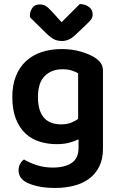

<svg xmlns="http://www.w3.org/2000/svg" viewBox="-20 -731 592 951"><path d="M369 -41Q349 -31 322.5 -24Q296 -17 261 -17Q216 -17 176 -29.5Q136 -42 106 -70Q76 -98 58.5 -142.5Q41 -187 41 -251Q41 -309 58.5 -353.5Q76 -398 108.5 -428Q141 -458 186 -473Q231 -488 286 -488Q338 -488 381.5 -475Q425 -462 451 -445Q469 -433 479.5 -418Q490 -403 490 -380V6Q490 57 471.5 94Q453 131 421 154.5Q389 178 346 189Q303 200 253 200Q201 200 162.5 190.5Q124 181 105 169Q72 148 72 113Q72 94 80 80Q88 66 99 59Q125 75 162 87Q199 99 241 99Q301 99 335 76Q369 53 369 2ZM282 -115Q311 -115 331.5 -123Q352 -131 367 -142V-368Q353 -376 334.5 -382Q316 -388 290 -388Q235 -388 201.5 -354.5Q168 -321 168 -251Q168 -213 176.5 -187Q185 -161 200.5 -145Q216 -129 237 -122Q258 -115 282 -115ZM285 -621 375 -711Q404 -710 421.5 -696Q439 -682 439 -660Q439 -644 429.5 -632.5Q420 -621 402 -604L349 -554Q320 -528 287 -528Q266 -528 249.5 -535.5Q233 -543 208 -567L129 -645Q128 -649 128 -654Q128 -674 140 -691.5Q152 -709 177 -709Q193 -709 205.5 -702Q218 -695 238 -673Z"/></svg>

Font: Baloo 2 SemiBold
Style: Regular
Weight: 600
Designer: Sarang Kulkarni and Ek Type
Foundry: Ek Type
Version: Version 1.640;hotconv 1.0.111;makeotfexe 2.5.65597; ttfautoh